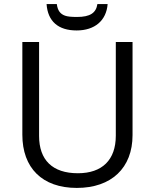

<svg xmlns="http://www.w3.org/2000/svg" viewBox="-20 -922 768 952"><path d="M261.7 -901.9C265.6 -870.1 278.8 -852.5 302.7 -844.2C314.5 -839.8 334 -837.9 361.8 -837.9C427.7 -837.9 456.5 -858.4 462.9 -901.9H513.7C507.3 -819.8 449.7 -771 359.9 -771C268.6 -771 216.8 -816.4 210.9 -901.9ZM554.2 -713.9H637.2V-252C637.2 -89.4 532.7 9.8 360.8 9.8C189 9.8 90.8 -89.8 90.8 -253.9V-713.9H173.8V-248C173.8 -128.9 239.7 -63 366.2 -63C486.8 -63 554.2 -129.4 554.2 -249Z"/></svg>

Font: OpenSansEmoji
Style: Regular
Weight: 400
Foundry: MorbZ
Version: Version 1.000;PS 001.000;hotconv 1.0.70;makeotf.lib2.5.58329